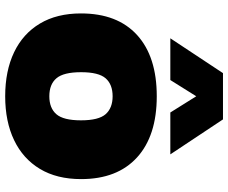

<svg xmlns="http://www.w3.org/2000/svg" viewBox="-88 -760 859 722"><g transform="rotate(90 341.0 -398.5)"><path d="M341.5 11Q246 11 176 -22.5Q106 -56 68 -119.8Q30 -183.5 30 -274Q30 -411 111.2 -485Q192.5 -559 341.5 -559Q490 -559 571.5 -484.8Q653 -410.5 653 -274.5Q653 -183.5 614.8 -119.8Q576.5 -56 506.5 -22.5Q436.5 11 341.5 11ZM341.5 -155Q386 -155 409 -181.5Q432 -208 432 -274Q432 -340.5 408.8 -366.8Q385.5 -393 341.5 -393Q297 -393 274 -366.8Q251 -340.5 251 -274.5Q251 -208.5 273.8 -181.8Q296.5 -155 341.5 -155ZM123.5 -610 254.5 -808H428.5L560 -610H402.5L341.5 -707.5L280.5 -610Z"/></g></svg>

Font: Encode Sans Semi Expanded Black
Style: Regular
Weight: 900
Width: 6
Designer: Multiple Designers
Foundry: Impallari Type
Version: Version 3.000; ttfautohint (v1.8.3) -l 8 -r 50 -G 200 -x 14 